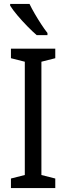

<svg xmlns="http://www.w3.org/2000/svg" viewBox="-20 -1014 340 983"><path d="M263 -51H36V-100L107 -118V-698L36 -716V-765H263V-716L192 -698V-118L263 -100ZM131 -994Q142 -971 158 -943.5Q174 -916 191 -890Q208 -864 223 -845V-834H168Q148 -851 120.5 -879Q93 -907 69 -935.5Q45 -964 32 -985V-994Z"/></svg>

Font: Noto Sans Tamil UI Condensed
Style: Regular
Weight: 400
Width: 3
Designer: Jelle Bosma - Monotype Design Team
Foundry: Monotype Imaging Inc.
Version: Version 2.004; ttfautohint (v1.8.4.7-5d5b)